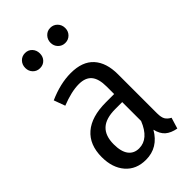

<svg xmlns="http://www.w3.org/2000/svg" viewBox="-235 -834 920 920"><g transform="rotate(-45 224.5 -374.0)"><path d="M80.1 -708Q80.1 -730 94.2 -744.9Q108.4 -759.8 129.9 -759.8Q151.4 -759.8 165.3 -744.9Q179.2 -730 179.2 -708Q179.2 -686 165.3 -671.6Q151.4 -657.2 129.9 -657.2Q108.4 -657.2 94.2 -671.9Q80.1 -686.5 80.1 -708ZM300.8 -657.2Q279.8 -657.2 265.4 -671.9Q251 -686.5 251 -708Q251 -729.5 265.4 -744.6Q279.8 -759.8 300.8 -759.8Q322.3 -759.8 336.7 -744.9Q351.1 -730 351.1 -708Q351.1 -686.5 336.7 -671.9Q322.3 -657.2 300.8 -657.2ZM373 -108.9Q373 -80.6 381.1 -66.9Q389.2 -53.2 407.2 -43.9L390.1 12.2Q354 5.4 333.7 -12.2Q313.5 -29.8 305.2 -64.9Q260.7 12.2 178.2 12.2Q112.8 12.2 75 -31.2Q37.1 -74.7 37.1 -147Q37.1 -230.5 88.4 -274.7Q139.6 -318.8 236.8 -318.8H293V-369.1Q293 -422.4 272 -447.3Q251 -472.2 207 -472.2Q156.7 -472.2 87.9 -444.8L66.9 -502Q146 -537.1 216.8 -537.1Q295.4 -537.1 334.2 -494.1Q373 -451.2 373 -373ZM193.8 -49.8Q258.3 -49.8 293 -136.2V-264.2H246.1Q182.1 -264.2 151.6 -235.8Q121.1 -207.5 121.1 -149.9Q121.1 -100.1 140.1 -75Q159.2 -49.8 193.8 -49.8Z"/></g></svg>

Font: Fira Sans Compressed Book
Style: Regular
Weight: 350
Width: 1
Designer: Carrois Corporate & Edenspiekermann AG
Foundry: Carrois Corporate GbR & Edenspiekermann AG
Version: Version 4.203;PS 004.203;hotconv 1.0.88;makeotf.lib2.5.64775